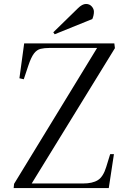

<svg xmlns="http://www.w3.org/2000/svg" viewBox="-20 -949 628 969"><path d="M560 -706 140 -23H399Q447 -23 474 -40Q501 -57 516 -106L536 -171H555L529 0H49L51 -21L470 -707H229Q204 -707 185 -702.5Q166 -698 151.5 -679Q137 -660 123 -618L100 -549L78 -554L102 -730H557ZM373 -907Q395 -929 414 -929Q432 -929 443 -916.5Q454 -904 454 -890Q454 -872 446 -853L256 -776L249 -786Z"/></svg>

Font: Literata 72pt
Style: Italic
Weight: 400
Italic angle: -2°
Designer: Latin by Veronika Burian and Jose Scaglione. Greek by Irene Vlachou. Cyrillic by Vera Evstafieva
Foundry: TypeTogether
Version: Version 3.002